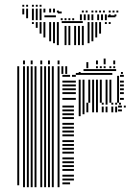

<svg xmlns="http://www.w3.org/2000/svg" viewBox="-20 -780 558 800"><path d="M60 -8H52V-352H60ZM84 0H76V-352H84ZM100 0H92V-352H100ZM116 0H108V-352H116ZM132 0H124V-352H132ZM156 0H148V-352H156ZM172 0H164V-352H172ZM188 0H180V-352H188ZM204 0H196V-352H204ZM228 0H220V-352H228ZM272 -12H240V-20H272ZM288 -28H240V-36H288ZM288 -44H240V-52H288ZM288 -68H240V-76H288ZM288 -84H240V-92H288ZM288 -100H240V-108H288ZM288 -116H240V-124H288ZM288 -140H240V-148H288ZM288 -156H240V-164H288ZM288 -172H240V-180H288ZM288 -188H240V-196H288ZM288 -212H240V-220H288ZM288 -228H240V-236H288ZM288 -244H240V-252H288ZM288 -260H240V-268H288ZM288 -284H240V-292H288ZM288 -300H240V-308H288ZM288 -316H240V-324H288ZM288 -332H240V-340H288ZM316 -296H308V-352H316ZM332 -304H324V-352H332ZM348 -312H340V-352H348ZM372 -312H364V-352H372ZM388 -312H380V-352H388ZM412 -312H404V-336H412ZM428 -312H420V-336H428ZM452 -312H444V-336H452ZM468 -312H460V-336H468ZM488 -316H472V-324H488ZM488 -332H472V-340H488ZM504 -332H496V-340H504ZM412 -344H404V-352H412ZM428 -344H420V-352H428ZM452 -344H444V-352H452ZM468 -344H460V-352H468ZM484 -344H476V-352H484ZM60 -352H52V-472H60ZM84 -352H76V-472H84ZM100 -352H92V-472H100ZM116 -352H108V-472H116ZM132 -352H124V-472H132ZM156 -352H148V-472H156ZM172 -352H164V-472H172ZM188 -352H180V-472H188ZM204 -352H196V-472H204ZM228 -352H220V-472H228ZM296 -364H240V-372H296ZM296 -388H240V-396H296ZM296 -404H240V-412H296ZM296 -420H240V-428H296ZM296 -436H240V-444H296ZM272 -460H240V-468H272ZM296 -460H280V-468H296ZM316 -352H308V-448H316ZM332 -352H324V-448H332ZM356 -352H348V-448H356ZM372 -352H364V-448H372ZM388 -352H380V-448H388ZM404 -352H396V-448H404ZM428 -352H420V-448H428ZM444 -352H436V-448H444ZM448 -468H296V-476H448ZM476 -352H468V-464H476ZM496 -364H480V-372H496ZM496 -388H480V-396H496ZM496 -404H480V-412H496ZM496 -420H480V-428H496ZM496 -436H480V-444H496ZM496 -460H480V-468H496ZM60 -472H52V-496H60ZM84 -472H76V-496H84ZM100 -472H92V-496H100ZM116 -472H108V-496H116ZM132 -472H124V-496H132ZM156 -472H148V-496H156ZM172 -472H164V-496H172ZM188 -472H180V-496H188ZM204 -472H196V-496H204ZM228 -472H220V-496H228ZM244 -472H236V-496H244ZM260 -472H252V-496H260ZM316 -472H308V-480H316ZM464 -484H328V-492H464ZM492 -472H484V-480H492ZM60 -496H52V-504H60ZM84 -496H76V-504H84ZM100 -496H92V-504H100ZM116 -496H108V-504H116ZM132 -496H124V-504H132ZM156 -496H148V-504H156ZM172 -496H164V-504H172ZM188 -496H180V-504H188ZM204 -496H196V-504H204ZM228 -496H220V-504H228ZM244 -496H236V-504H244ZM260 -496H252V-504H260ZM348 -496H340V-521H348ZM388 -496H380V-504H388ZM404 -496H396V-504H404ZM420 -496H412V-504H420ZM444 -496H436V-504H444ZM460 -496H452V-504H460ZM84 -512H76V-528H84ZM116 -512H108V-528H116ZM156 -512H148V-528H156ZM188 -512H180V-528H188ZM228 -512H220V-528H228ZM388 -512H380V-528H388ZM420 -512H412V-536H420ZM460 -512H452V-528H460ZM121 -680H113V-688H121ZM137 -664H129V-688H137ZM153 -640H145V-688H153ZM169 -624H161V-688H169ZM193 -608H185V-688H193ZM209 -600H201V-688H209ZM225 -592H217V-688H225ZM257 -592H249V-672H257ZM273 -592H265V-672H273ZM297 -592H289V-672H297ZM313 -592H305V-672H313ZM329 -592H321V-672H329ZM325 -684H237V-692H325ZM353 -600H345V-680H353ZM369 -608H361V-680H369ZM385 -624H377V-680H385ZM401 -640H393V-680H401ZM353 -680H345V-688H353ZM369 -680H361V-688H369ZM385 -680H377V-688H385ZM401 -680H393V-688H401ZM425 -680H417V-688H425ZM441 -680H433V-688H441ZM81 -720H73V-728H81ZM97 -704H89V-728H97ZM121 -696H113V-728H121ZM137 -696H129V-728H137ZM153 -696H145V-728H153ZM213 -708H165V-716H213ZM241 -696H233V-704H241ZM257 -696H249V-704H257ZM273 -696H265V-704H273ZM289 -696H281V-704H289ZM237 -724H221V-732H237ZM321 -696H313V-712H321ZM337 -696H329V-712H337ZM353 -696H345V-712H353ZM369 -696H361V-712H369ZM393 -696H385V-712H393ZM409 -696H401V-712H409ZM425 -696H417V-712H425ZM461 -708H429V-716H461ZM321 -712H313V-720H321ZM337 -712H329V-720H337ZM353 -712H345V-720H353ZM369 -712H361V-720H369ZM393 -712H385V-720H393ZM409 -712H401V-720H409ZM425 -712H417V-720H425ZM441 -712H433V-720H441ZM465 -712H457V-720H465ZM81 -728H73V-744H81ZM97 -728H89V-744H97ZM121 -728H113V-744H121ZM137 -728H129V-744H137ZM153 -728H145V-744H153ZM169 -728H161V-744H169ZM193 -728H185V-744H193ZM209 -728H201V-744H209ZM225 -728H217V-736H225ZM329 -728H321V-736H329ZM345 -728H337V-736H345ZM369 -728H361V-736H369ZM385 -728H377V-736H385ZM401 -728H393V-736H401ZM417 -728H409V-736H417ZM441 -728H433V-736H441ZM457 -728H449V-736H457ZM473 -728H465V-736H473ZM81 -752H73V-760H81ZM97 -752H89V-760H97ZM121 -752H113V-760H121ZM137 -752H129V-760H137ZM153 -752H145V-760H153Z"/></svg>

Font: Rubik Lines
Style: Regular
Weight: 400
Designer: Hubert and Fischer, NaN
Foundry: Hubert and Fischer, NaN
Version: Version 2.201